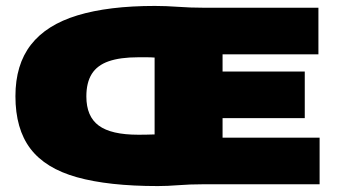

<svg xmlns="http://www.w3.org/2000/svg" viewBox="-20 -621 1141 647"><path d="M512 6Q345.5 6 239.2 -23.8Q133 -53.5 82.5 -120Q32 -186.5 32 -297Q32 -403 84.2 -470.2Q136.5 -537.5 241 -569.2Q345.5 -601 502 -601Q539 -601 580.5 -598Q622 -595 664 -595H1053V-438H730V-157H1057V0H662Q620 0 581.8 3Q543.5 6 512 6ZM446 -167Q455 -167 471 -167.2Q487 -167.5 501 -168V-427Q489 -428 475 -428Q461 -428 446 -428Q385 -428 346.2 -414.5Q307.5 -401 289.2 -371.8Q271 -342.5 271 -296Q271 -228.5 312.8 -197.8Q354.5 -167 446 -167ZM612 -223V-380H1007V-223Z"/></svg>

Font: Encode Sans SC Expanded Black
Style: Regular
Weight: 900
Width: 7
Designer: Multiple Designers
Foundry: Impallari Type
Version: Version 3.002